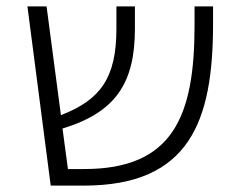

<svg xmlns="http://www.w3.org/2000/svg" viewBox="-20 -582 753 602"><path d="M590 -562V-502C590 -217 522 -52 244 -52H193L176 -179C344 -230 403 -323 403 -492V-562H345V-492C345 -339 296 -269 171 -221L126 -562H66L139 0H242C575 0 648 -202 648 -507V-562Z"/></svg>

Font: FiraGO Light
Style: Regular
Weight: 300
Designer: bBox Type
Foundry: bBox Type GmbH
Version: Version 1.001;PS 001.001;hotconv 1.0.88;makeotf.lib2.5.64775